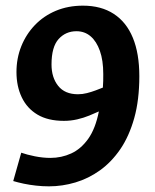

<svg xmlns="http://www.w3.org/2000/svg" viewBox="-20 -647 551 682"><path d="M153.9 14.9Q130.4 14.9 107.8 12.3Q85.2 9.8 64.5 5.5Q43.9 1.1 27 -3.9L55.5 -104.6Q75.1 -97.6 103.9 -91.8Q132.8 -86.1 158.7 -86.1Q198.3 -86.1 232.8 -101.9Q267.3 -117.6 293.2 -153.7Q319 -189.8 331.2 -251.2Q317.4 -244.8 297.3 -236.6Q277.2 -228.3 254.2 -223Q231.2 -217.7 207 -217.7Q150.3 -217.7 113.1 -239.9Q75.9 -262.1 57.2 -301.5Q38.5 -340.8 38.5 -391.1Q38.5 -439.9 55.6 -482.7Q72.8 -525.5 104.1 -558.1Q135.4 -590.7 178.7 -608.8Q222.1 -626.9 274.7 -626.9Q339.3 -626.9 384.1 -597.7Q429 -568.5 451.9 -512.8Q474.9 -457.1 474.9 -376.3Q474.9 -292.1 456.9 -227.7Q438.8 -163.3 407.5 -117.3Q376.1 -71.4 335.3 -42.1Q294.5 -12.8 248 1Q201.5 14.9 153.9 14.9ZM257 -312.2Q273 -312.2 288.9 -316.3Q304.8 -320.3 319.7 -325.9Q334.7 -331.4 345.4 -335.9Q346.4 -347.7 346.6 -359.6Q346.8 -371.5 346.8 -383.9Q346.8 -432.5 334.8 -466.3Q322.9 -500.1 301.8 -518.1Q280.7 -536.1 251.6 -536.1Q213.4 -536.1 188.2 -508.3Q163 -480.4 163 -417.9Q163 -371.6 186.7 -341.9Q210.4 -312.2 257 -312.2Z"/></svg>

Font: Ancizar Sans Thin
Style: Italic
Weight: 100
Italic angle: -4°
Designer: Cesar Puertas, Viviana Monsalve, Julian Moncada, Julian Prieto, Jose Castro, Mariel Hernandez, Felipe Aragon, Sara Alarc
Version: Version 8.100